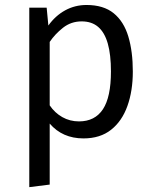

<svg xmlns="http://www.w3.org/2000/svg" viewBox="-20 -558 640 790"><path d="M336 -537.5Q406 -537.5 447.8 -503.5Q489.5 -469.5 508 -407.8Q526.5 -346 526.5 -263.5Q526.5 -184 504.2 -121.8Q482 -59.5 437 -24Q392 11.5 323.5 11.5Q237 11.5 184.5 -49.5V201.5L100.5 212V-526.5H172L179 -453Q208 -493.5 248.2 -515.5Q288.5 -537.5 336 -537.5ZM316 -470Q272.5 -470 239.2 -443.8Q206 -417.5 184.5 -385.5V-124.5Q205 -94 236.2 -76.2Q267.5 -58.5 305 -58.5Q370.5 -58.5 403.5 -108.5Q436.5 -158.5 436.5 -264Q436.5 -333 423.5 -378.8Q410.5 -424.5 384 -447.2Q357.5 -470 316 -470Z"/></svg>

Font: Fira Code Light
Style: Regular
Weight: 400
Monospace: yes
Version: Version 5.002